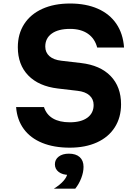

<svg xmlns="http://www.w3.org/2000/svg" viewBox="-20 -839 790 1115"><path d="M385.3 -128.8Q450.8 -128.8 487.3 -155.4Q523.7 -182.1 523.7 -229.3Q523.7 -263.5 499.4 -285.1Q475.2 -306.7 429.9 -311.7L316.1 -325Q204.8 -338.3 144.2 -400.8Q83.5 -463.2 83.5 -564.8Q83.5 -642.1 120.5 -699.4Q157.5 -756.7 225.8 -787.6Q294.1 -818.6 386.7 -818.6Q479.5 -818.6 548.2 -788.3Q616.8 -758 655.8 -700.7Q694.7 -643.4 700.4 -562.9H544.4Q530.7 -615.3 490.2 -643.3Q449.8 -671.2 386.7 -671.2Q318.5 -671.2 280.7 -644.1Q242.9 -616.9 242.9 -568.7Q242.9 -534.5 267.1 -512.9Q291.4 -491.3 336.6 -486.3L450.5 -473Q562.1 -460 622.6 -397.4Q683 -334.8 683 -233.2Q683 -156.9 646.7 -99.8Q610.4 -42.7 543 -12Q475.5 18.6 385.3 18.6Q293.4 18.6 225.1 -9.2Q156.8 -37 118 -90Q79.2 -142.9 73.5 -217.1H235.5Q249.2 -173.7 287.3 -151.2Q325.5 -128.8 385.3 -128.8ZM298.8 115Q298.8 87.4 320.9 70.4Q343 53.4 379.9 53.4Q416.9 53.4 439 70.4Q461.1 87.4 461.1 115Q461.1 142.6 439 159.6Q416.9 176.6 379.9 176.6Q343 176.6 320.9 159.6Q298.8 142.6 298.8 115ZM370.7 168.6 379.9 53.4Q420.9 53.4 443 73.4Q465.1 93.4 465.1 130Q465.1 161 451.9 195.3Q438.8 229.5 417.1 256.6H292.8Q326.5 236.2 348 212.2Q369.4 188.2 370.7 168.6Z"/></svg>

Font: Martian Mono sWd Rg
Style: Regular
Weight: 400
Width: 6
Monospace: yes
Designer: Roman Shamin
Foundry: Evil Martians
Version: Version 1.000